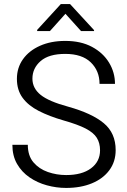

<svg xmlns="http://www.w3.org/2000/svg" viewBox="-20 -924 633 954"><path d="M477.1 -177.2Q477.1 -213.4 460.9 -239.3Q444.8 -265.1 405.5 -285.4Q366.2 -305.7 295.4 -325.7Q224.6 -346.2 172.6 -372.8Q120.6 -399.4 92.3 -438Q64 -476.6 64 -532.2Q64 -587.4 94.2 -629.9Q124.5 -672.4 178.7 -696.5Q232.9 -720.7 304.2 -720.7Q381.8 -720.7 437 -691.2Q492.2 -661.6 521.7 -613Q551.3 -564.5 551.3 -507.3H474.6Q474.6 -571.8 431.2 -614Q387.7 -656.2 304.2 -656.2Q222.7 -656.2 181.9 -620.6Q141.1 -585 141.1 -533.2Q141.1 -485.8 181.6 -452.9Q222.2 -419.9 319.8 -393.6Q437 -360.8 495.8 -311.8Q554.7 -262.7 554.7 -178.2Q554.7 -120.6 523.4 -78.4Q492.2 -36.1 436.8 -13.2Q381.3 9.8 308.6 9.8Q260.3 9.8 212.9 -3.2Q165.5 -16.1 126.7 -42.7Q87.9 -69.3 64.7 -109.6Q41.5 -149.9 41.5 -204.6H118.2Q118.2 -150.4 146.2 -117.4Q174.3 -84.5 218 -69.3Q261.7 -54.2 308.6 -54.2Q387.2 -54.2 432.1 -87.6Q477.1 -121.1 477.1 -177.2ZM328.1 -903.8 447.3 -774.4V-769.5H382.8L305.2 -855.5L228 -769.5H164.6V-775.4L282.2 -903.8Z"/></svg>

Font: Vazirmatn UI FD Light
Style: Regular
Weight: 300
Designer: Saber Rastikerdar
Foundry: Saber Rastikerdar
Version: Version 33.003